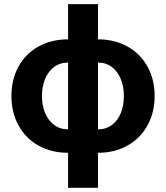

<svg xmlns="http://www.w3.org/2000/svg" viewBox="-20 -727 802 927"><path d="M308.6 10.7Q228.5 10.7 166.3 -23.9Q104 -58.6 69.6 -121.1Q35.2 -183.6 35.2 -263.7Q35.2 -343.8 69.6 -406Q104 -468.3 166.3 -502.7Q228.5 -537.1 308.6 -537.1V-707H453.1V-537.1Q532.7 -537.1 595 -502.7Q657.2 -468.3 691.9 -406Q726.6 -343.8 726.6 -263.7Q726.6 -183.6 691.9 -121.1Q657.2 -58.6 595 -23.9Q532.7 10.7 453.1 10.7V179.7H308.6ZM308.6 -424.8Q269.5 -424.8 241 -403.3Q212.4 -381.8 197.5 -345.2Q182.6 -308.6 182.6 -263.7Q182.6 -218.3 197.8 -181.6Q212.9 -145 241.5 -123.8Q270 -102.5 308.6 -102.5ZM578.1 -263.7Q578.1 -308.6 563.2 -345.2Q548.3 -381.8 520.3 -403.3Q492.2 -424.8 453.1 -424.8V-102.5Q492.2 -102.5 520.5 -123.8Q548.8 -145 563.5 -181.6Q578.1 -218.3 578.1 -263.7Z"/></svg>

Font: Pretendard GOV
Style: Bold
Weight: 700
Designer: Base glyphs from Inter by Rasmus Andersson; Hangeul glyphs from Noto Sans CJK(Source Han Sans) by Jang Soo-young and Kan
Foundry: Kil Hyung-jin
Version: Version 1.309